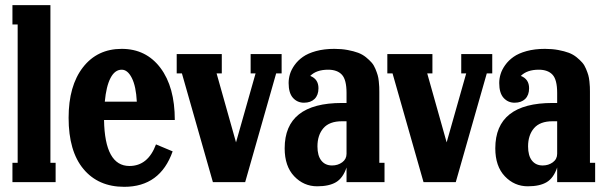

<svg xmlns="http://www.w3.org/2000/svg" viewBox="-20 -700 2333 738"><path d="M193.8 0H27.8V-74.2H47.9V-606H27.8V-680.2H173.8V-74.2H193.8Z M477.5 -62Q548.8 -62 579.6 -145L643.6 -118.2Q595.7 18.1 457.5 18.1Q357.9 18.1 300.8 -50.3Q243.7 -118.7 243.7 -247.1Q243.7 -370.1 298.8 -441.2Q354 -512.2 447.8 -512.2Q541.5 -512.2 596.7 -439Q651.9 -365.7 651.9 -238.8H379.9Q382.8 -62 477.5 -62ZM447.8 -432.1Q421.4 -432.1 404.8 -400.1Q388.2 -368.2 382.8 -309.1H505.9Q502.9 -368.2 486.8 -400.1Q470.7 -432.1 447.8 -432.1Z M943.4 -418V-492.2H1062.5V-418H1041.5L922.4 0H798.3L679.2 -418H659.2V-492.2H832.5V-418H812.5L887.2 -152.8L962.4 -418Z M1438 -347.2V-74.2H1458V0H1312V-56.2Q1298.3 -15.6 1271.7 0.2Q1245.1 16.1 1199.2 16.1Q1147.5 16.1 1110.8 -22.5Q1074.2 -61 1074.2 -129.9Q1074.2 -304.2 1294.4 -304.2H1312V-342.8Q1312 -393.6 1294.2 -412.8Q1276.4 -432.1 1241.2 -432.1Q1196.3 -432.1 1172.4 -408.2Q1204.1 -396 1204.1 -360.8Q1204.1 -334.5 1189.2 -319.8Q1174.3 -305.2 1148.4 -305.2Q1123 -305.2 1106.2 -323.7Q1089.4 -342.3 1089.4 -380.9Q1089.4 -397.9 1094.5 -415Q1099.6 -432.1 1112.3 -450Q1125 -467.8 1144.3 -481.4Q1163.6 -495.1 1194.8 -503.7Q1226.1 -512.2 1265.1 -512.2Q1293 -512.2 1316.4 -507.8Q1339.8 -503.4 1356.7 -497.1Q1373.5 -490.7 1386.7 -480Q1399.9 -469.2 1408.4 -459.5Q1417 -449.7 1422.9 -435.5Q1428.7 -421.4 1431.6 -411.4Q1434.6 -401.4 1436 -387Q1437.5 -372.6 1437.7 -365.7Q1438 -358.9 1438 -347.2ZM1256.3 -64Q1278.8 -64 1295.4 -76.2Q1312 -88.4 1312 -108.9V-233.9H1294.4Q1246.1 -233.9 1223.1 -207.3Q1200.2 -180.7 1200.2 -137.2Q1200.2 -101.6 1215.1 -82.8Q1230 -64 1256.3 -64Z M1752.9 -418V-492.2H1872.1V-418H1851.1L1731.9 0H1607.9L1488.8 -418H1468.8V-492.2H1642.1V-418H1622.1L1696.8 -152.8L1772 -418Z M2247.6 -347.2V-74.2H2267.6V0H2121.6V-56.2Q2107.9 -15.6 2081.3 0.2Q2054.7 16.1 2008.8 16.1Q1957 16.1 1920.4 -22.5Q1883.8 -61 1883.8 -129.9Q1883.8 -304.2 2104 -304.2H2121.6V-342.8Q2121.6 -393.6 2103.8 -412.8Q2085.9 -432.1 2050.8 -432.1Q2005.9 -432.1 1981.9 -408.2Q2013.7 -396 2013.7 -360.8Q2013.7 -334.5 1998.8 -319.8Q1983.9 -305.2 1958 -305.2Q1932.6 -305.2 1915.8 -323.7Q1898.9 -342.3 1898.9 -380.9Q1898.9 -397.9 1904.1 -415Q1909.2 -432.1 1921.9 -450Q1934.6 -467.8 1953.9 -481.4Q1973.1 -495.1 2004.4 -503.7Q2035.6 -512.2 2074.7 -512.2Q2102.5 -512.2 2126 -507.8Q2149.4 -503.4 2166.3 -497.1Q2183.1 -490.7 2196.3 -480Q2209.5 -469.2 2218 -459.5Q2226.6 -449.7 2232.4 -435.5Q2238.3 -421.4 2241.2 -411.4Q2244.1 -401.4 2245.6 -387Q2247.1 -372.6 2247.3 -365.7Q2247.6 -358.9 2247.6 -347.2ZM2065.9 -64Q2088.4 -64 2105 -76.2Q2121.6 -88.4 2121.6 -108.9V-233.9H2104Q2055.7 -233.9 2032.7 -207.3Q2009.8 -180.7 2009.8 -137.2Q2009.8 -101.6 2024.7 -82.8Q2039.6 -64 2065.9 -64Z"/></svg>

Font: Margherita Black
Style: Regular
Weight: 900
Designer: James Puckett
Foundry: Dunwich Type Founders
Version: Version 1.008;hotconv 1.0.109;makeotfexe 2.5.65596